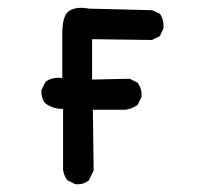

<svg xmlns="http://www.w3.org/2000/svg" viewBox="-20 -470 540 490"><path d="M172 0 152 -10Q143 -21 141 -37V-192Q115 -192 96 -206Q84 -220 86 -241L96 -261Q113 -274 139 -271V-378Q138 -431 157 -442.5Q176 -454 207 -448L368 -444L388 -435Q399 -419 397 -397L388 -378L368 -368L215 -370V-267L311 -269L331 -259Q343 -243 341 -222L331 -202Q316 -192 301 -190H217L219 -35L207 -10Q193 2 172 0Z"/></svg>

Font: Kosefont JP
Style: Regular
Weight: 400
Designer: Nozomi Seto 瀬戸のぞみ
Version: Version 3.00;June 19, 2020